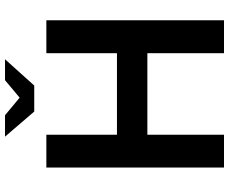

<svg xmlns="http://www.w3.org/2000/svg" viewBox="-96 -844 940 789"><g transform="rotate(-90 374.5 -450.0)"><path d="M80.1 0V-730H214.8V-439.9H549.8V-730H685.1V0H549.8V-314.9H214.8V0ZM417 -779.8H310.1L207 -899.9H294.9L367.2 -839.8L439 -899.9H524.9Z"/></g></svg>

Font: Miedinger*
Style: Bold
Weight: 700
Version: Version 001.000